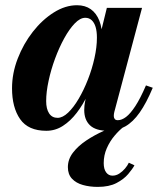

<svg xmlns="http://www.w3.org/2000/svg" viewBox="-20 -490 616 734"><path d="M157 10Q88 10 57 -34.5Q26 -79 26 -152.5Q26 -210 47.8 -266.2Q69.5 -322.5 105.5 -368.5Q141.5 -414.5 185.5 -442.2Q229.5 -470 274.5 -470Q305.5 -470 327 -454.8Q348.5 -439.5 359.8 -410.8Q371 -382 371 -342.5Q371 -317 364.8 -281.2Q358.5 -245.5 346 -205.8Q333.5 -166 315.2 -127.8Q297 -89.5 273.2 -58.5Q249.5 -27.5 220.5 -8.8Q191.5 10 157 10ZM200 -39.5Q219.5 -39.5 240.5 -59.5Q261.5 -79.5 281 -112.8Q300.5 -146 316.2 -186.2Q332 -226.5 341.2 -268.2Q350.5 -310 350.5 -346Q350.5 -370 345.5 -386.8Q340.5 -403.5 330.5 -412.8Q320.5 -422 306 -422Q286.5 -422 265.8 -400.5Q245 -379 225.5 -343.5Q206 -308 190.5 -266Q175 -224 165.8 -181.2Q156.5 -138.5 156.5 -103.5Q156.5 -73.5 167.8 -56.5Q179 -39.5 200 -39.5ZM393 10Q346 10 324 -11Q302 -32 302 -69.5Q302 -78.5 302.8 -85.5Q303.5 -92.5 304.5 -97.5L320 -177.5L347 -257.5L361.5 -350L388.5 -460H523L417 -62Q415 -54 415 -46.5Q415 -40 418.5 -35.2Q422 -30.5 430.5 -30.5Q445.5 -30.5 462 -43Q478.5 -55.5 497.5 -84.5Q516.5 -113.5 538 -163.5L564 -154.5Q539.5 -96 514 -59.8Q488.5 -23.5 459 -6.8Q429.5 10 393 10ZM353.5 224.5Q323 224.5 297 217.2Q271 210 255.2 193.2Q239.5 176.5 239.5 149Q239.5 119 259 93.5Q278.5 68 310 47Q341.5 26 377.5 10Q413.5 -6 446 -16.5L452 -4.5Q435.5 8 417.8 29Q400 50 388.2 76.8Q376.5 103.5 376.5 133.5Q376.5 156.5 385.8 169Q395 181.5 410 181.5Q424 181.5 436.2 173.5Q448.5 165.5 458 154.2Q467.5 143 472.5 132L494 142Q486.5 156 470 175.5Q453.5 195 425.2 209.8Q397 224.5 353.5 224.5Z"/></svg>

Font: Bodoni Moda 9pt
Style: Bold Italic
Weight: 700
Italic angle: -13°
Designer: Owen Earl
Foundry: indestructible type
Version: Version 2.004